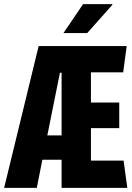

<svg xmlns="http://www.w3.org/2000/svg" viewBox="-20 -909 640 929"><path d="M0 0 167 -686H593L576 -559H420V-413H557V-289H420V-132H578L596 0H278V-136H185L158 0ZM278 -254V-557H270L209 -254ZM287 -749 382 -889H523L524 -886L402 -749Z"/></svg>

Font: Chivo Mono Medium
Style: Bold
Weight: 700
Monospace: yes
Version: Version 1.008